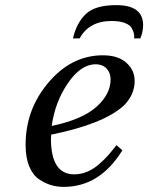

<svg xmlns="http://www.w3.org/2000/svg" viewBox="-20 -718 579 750"><path d="M539 -620Q539 -593 528 -568H504Q505 -578 503 -587.5Q501 -597 494 -609Q487 -621 467 -628.5Q447 -636 416 -636Q328 -636 291 -568H265Q279 -629 315.5 -663.5Q352 -698 434 -698Q539 -698 539 -620ZM80 -152Q80 -286 163 -388Q255 -502 382 -502Q441 -502 473.5 -473Q506 -444 506 -402Q506 -348 464 -306Q386 -234 180 -192Q179 -185 179 -176Q179 -37 270 -37Q297 -37 321.5 -47.5Q346 -58 368 -77.5Q390 -97 403.5 -112.5Q417 -128 435 -151L458 -131Q370 12 229 12Q204 12 181 5.5Q158 -1 133.5 -17Q109 -33 94.5 -67.5Q80 -102 80 -152ZM182 -226Q301 -251 356.5 -300.5Q412 -350 412 -408Q412 -434 396 -450.5Q380 -467 354 -467Q296 -467 245.5 -393.5Q195 -320 182 -226Z"/></svg>

Font: Heuristica
Style: Italic
Weight: 400
Italic angle: -13°
Version: Version 1.0.2